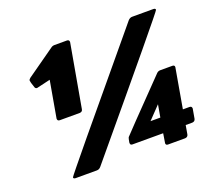

<svg xmlns="http://www.w3.org/2000/svg" viewBox="-123 -900 1193 1065"><g transform="rotate(-20 474.0 -367.0)"><path d="M277 0H152Q139 0 139 -9Q139 -16 728 -722Q739 -734 752 -734H877Q890 -734 890 -725Q890 -717 301 -12Q291 0 277 0ZM297 -332H179Q165 -332 165 -346L203 -562L122 -543Q112 -543 109 -553Q97 -588 97 -595Q97 -602 106 -609L273 -727Q282 -734 294 -734H367Q381 -734 381 -720L315 -348Q313 -333 297 -332ZM798 0H697Q684 0 684 -12L693 -68H512Q499 -68 499 -80V-84Q503 -108 506 -113Q509 -118 776 -393Q785 -402 797 -402H869Q882 -402 882 -390Q882 -387 841 -155H880Q894 -155 894 -141L884 -84Q881 -69 865 -68H826L817 -16Q814 -1 798 0ZM708 -155 721 -229 650 -155Z"/></g></svg>

Font: YamahaIndonesia935. App Black
Style: Italic
Weight: 900
Italic angle: -10°
Designer: Dalton Maag Ltd
Foundry: Dalton Maag Ltd
Version: Version 1.002; January 01, 2024; Regular/Italic